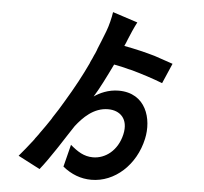

<svg xmlns="http://www.w3.org/2000/svg" viewBox="-60 -907 1121 1057"><g transform="rotate(5 500.0 -379.0)"><path d="M758 -164C783 -276 742 -416 591 -416C534 -416 486 -393 456 -372C485 -418 518 -485 553 -557C580 -552 609 -546 637 -538L647 -536C710 -519 773 -498 825 -478L873 -589C841 -600 810 -611 779 -621L770 -624C718 -639 664 -652 600 -664C605 -676 612 -689 616 -702C625 -725 647 -775 660 -799L522 -844C518 -814 506 -765 494 -735C480 -699 467 -666 454 -635L451 -626C448 -620 446 -615 444 -609L440 -601L436 -592C433 -584 429 -576 425 -568L421 -559L418 -551C386 -483 350 -415 298 -329C281 -300 262 -269 241 -238L236 -229C218 -202 199 -174 179 -147L173 -138C169 -133 165 -127 161 -122L155 -114C154 -112 153 -111 152 -109L146 -101C122 -70 98 -40 73 -11L194 52C220 20 249 -22 277 -64L283 -73L289 -82C318 -126 345 -169 366 -200C405 -250 462 -309 542 -309C607 -309 657 -266 637 -178C616 -87 549 -38 481 -38C431 -38 395 -62 355 -96L324 27C372 66 425 86 483 86C612 86 726 -18 758 -164Z"/></g></svg>

Font: Glow Sans SC Normal
Style: Bold
Weight: 700
Designer: Ryoko NISHIZUKA (kana, bopomofo & ideographs); Paul D. Hunt (Latin, Greek & Cyrillic); Sandoll Communications, Soo-young
Version: Version 0.93